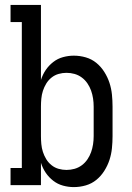

<svg xmlns="http://www.w3.org/2000/svg" viewBox="-20 -755 540 783"><path d="M281 8Q259 8 237 2Q215 -4 197 -18Q179 -32 166.5 -50.5Q154 -69 147 -91V0H23V-70H69V-665H23V-735H147V-429Q154 -451 166.5 -469.5Q179 -488 197 -502Q215 -516 237 -522Q259 -528 281 -528Q306 -528 330 -521Q354 -514 373 -498.5Q392 -483 405.5 -461.5Q419 -440 426.5 -417Q434 -394 436.5 -369.5Q439 -345 439 -320V-200Q439 -175 436.5 -150.5Q434 -126 426.5 -103Q419 -80 405.5 -58.5Q392 -37 373 -21.5Q354 -6 330 1Q306 8 281 8ZM251 -62Q268 -62 284 -66.5Q300 -71 313.5 -81Q327 -91 336.5 -105Q346 -119 351.5 -134.5Q357 -150 359.5 -166.5Q362 -183 362 -200V-320Q362 -337 359.5 -353.5Q357 -370 351.5 -385.5Q346 -401 336.5 -415Q327 -429 313.5 -439Q300 -449 284 -453.5Q268 -458 251 -458Q235 -458 219 -453.5Q203 -449 190 -438.5Q177 -428 168.5 -414Q160 -400 155 -384.5Q150 -369 148.5 -352.5Q147 -336 147 -320V-200Q147 -184 148.5 -167.5Q150 -151 155 -135.5Q160 -120 168.5 -106Q177 -92 190 -81.5Q203 -71 219 -66.5Q235 -62 251 -62Z"/></svg>

Font: Iosevka Slab
Style: Regular
Weight: 400
Monospace: yes
Designer: Belleve Invis
Foundry: Belleve Invis
Version: Version 11.2.4; ttfautohint (v1.8.3)